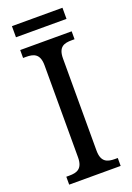

<svg xmlns="http://www.w3.org/2000/svg" viewBox="-159 -899 659 957"><g transform="rotate(-20 170.5 -420.0)"><path d="M36 -781H304V-840H36ZM34 0H307V-42H292C252 -42 220 -52 220 -113V-601C220 -663 251 -672 292 -672H307V-714H34V-672H50C89 -672 122 -663 122 -601V-113C122 -51 89 -42 50 -42H34Z"/></g></svg>

Font: Noto Serif Thai SemiCondensed
Style: Regular
Weight: 400
Width: 4
Designer: Monotype Design Team
Foundry: Monotype Imaging Inc.
Version: Version 2.002